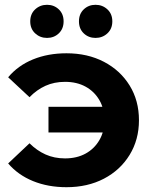

<svg xmlns="http://www.w3.org/2000/svg" viewBox="-20 -770 630 800"><path d="M182 -218V-325H463V-218ZM257 -548Q345 -548 413 -512.5Q481 -477 520 -414Q559 -351 559 -269Q559 -188 520 -124.5Q481 -61 413 -25.5Q345 10 257 10Q180 10 117.5 -15.5Q55 -41 14 -89L103 -173Q133 -143 169.5 -126.5Q206 -110 251 -110Q300 -110 336.5 -130Q373 -150 394 -186Q415 -222 415 -269Q415 -317 394 -353Q373 -389 336.5 -409Q300 -429 251 -429Q206 -429 169.5 -412.5Q133 -396 103 -365L14 -448Q55 -497 117.5 -522.5Q180 -548 257 -548ZM378 -612Q349 -612 329 -631Q309 -650 309 -681Q309 -712 329 -731Q349 -750 378 -750Q407 -750 427.5 -731Q448 -712 448 -681Q448 -650 427.5 -631Q407 -612 378 -612ZM176 -612Q147 -612 126.5 -631Q106 -650 106 -681Q106 -712 126.5 -731Q147 -750 176 -750Q205 -750 225 -731Q245 -712 245 -681Q245 -650 225 -631Q205 -612 176 -612Z"/></svg>

Font: MOST Montserrat
Style: Bold
Weight: 700
Designer: Julieta Ulanovsky
Foundry: Julieta Ulanovsky
Version: Version 8.000;March 11, 2024;FontCreator 15.0.0.2926 64-bit